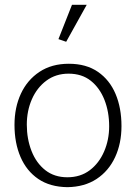

<svg xmlns="http://www.w3.org/2000/svg" viewBox="-20 -762 563 795"><path d="M259 13Q187 12 138.5 -21Q90 -54 65 -112Q40 -170 40 -245Q40 -317 66.5 -374Q93 -431 143.5 -464.5Q194 -498 265 -498Q337 -498 385.5 -464.5Q434 -431 458.5 -373Q483 -315 483 -240Q483 -168 456.5 -111Q430 -54 380 -21Q330 12 259 13ZM259 -28Q313 -28 351.5 -57Q390 -86 411 -134.5Q432 -183 432 -239Q432 -299 412.5 -348.5Q393 -398 356 -427.5Q319 -457 264 -457Q211 -457 172 -428Q133 -399 112 -351Q91 -303 91 -246Q91 -187 110.5 -137Q130 -87 167.5 -57.5Q205 -28 259 -28ZM254 -589 339 -742H278L222 -600Z"/></svg>

Font: Catamaran Thin
Style: Regular
Weight: 100
Designer: Pria Ravichandran
Version: Version 2.000